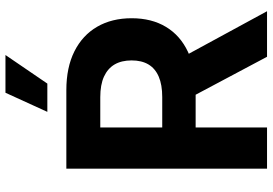

<svg xmlns="http://www.w3.org/2000/svg" viewBox="-166 -822 988 696"><g transform="rotate(-90 328.0 -474.0)"><path d="M64.5 0V-727.5H349.1Q431.6 -727.5 490 -698.2Q548.3 -668.9 579.1 -615.7Q609.9 -562.5 609.9 -490.7Q609.9 -418.5 578.6 -366.5Q547.4 -314.5 488 -286.6Q428.7 -258.8 345.2 -258.8H152.8V-379.9H324.2Q368.7 -379.9 398.2 -392.6Q427.7 -405.3 442.4 -429.9Q457 -454.6 457 -490.7Q457 -527.3 442.4 -552.5Q427.7 -577.6 398.2 -591.1Q368.7 -604.5 323.7 -604.5H213.9V0ZM470.2 0 294.4 -330.6H455.6L635.3 0ZM270.5 -796.4 339.8 -948.2H476.6L373 -796.4Z"/></g></svg>

Font: Inter 16pt
Style: Bold
Weight: 700
Version: Version 4.001;git-66647c0bb